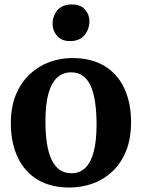

<svg xmlns="http://www.w3.org/2000/svg" viewBox="-20 -829 636 860"><path d="M28.5 -276Q28.5 -349.5 51 -404.2Q73.5 -459 112.5 -495.8Q151.5 -532.5 200.8 -550.8Q250 -569 304 -569Q389 -569 447.5 -533.8Q506 -498.5 536.5 -434Q567 -369.5 567 -282Q567 -207.5 544.5 -152.2Q522 -97 483.2 -60.8Q444.5 -24.5 395 -6.8Q345.5 11 291 11Q228 11 179.2 -9Q130.5 -29 97 -66.8Q63.5 -104.5 46 -157.5Q28.5 -210.5 28.5 -276ZM300 -53Q336.5 -53 361.5 -76.5Q386.5 -100 399.5 -148.5Q412.5 -197 412.5 -271.5Q412.5 -326 406.2 -369.2Q400 -412.5 386.8 -442.8Q373.5 -473 351.8 -489Q330 -505 298.5 -505Q261.5 -505 236 -481.5Q210.5 -458 197 -409.8Q183.5 -361.5 183.5 -286.5Q183.5 -231.5 190 -188.2Q196.5 -145 210.5 -115Q224.5 -85 246.5 -69Q268.5 -53 300 -53ZM293 -645Q255 -645 235.2 -668.8Q215.5 -692.5 215.5 -721.5Q215.5 -757 237 -783Q258.5 -809 301.5 -809H302.5Q340.5 -809 360.5 -786.5Q380.5 -764 380.5 -734.5Q380.5 -699 358.8 -672Q337 -645 294 -645Z"/></svg>

Font: Merriweather 20pt
Style: Bold
Weight: 700
Version: Version 2.100